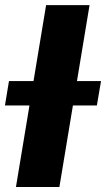

<svg xmlns="http://www.w3.org/2000/svg" viewBox="-54 -748 424 768"><path d="M304.2 -727.5 183.6 0H9.8L130.4 -727.5ZM-34.2 -326.2 -18.1 -423.8H350.1L333.5 -326.2Z"/></svg>

Font: Inter Extra Bold
Style: Italic
Weight: 800
Italic angle: -9.39999°
Designer: Rasmus Andersson
Foundry: rsms
Version: Version 4.000;git-3c8e0fc